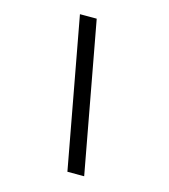

<svg xmlns="http://www.w3.org/2000/svg" viewBox="-114 -790 837 951"><g transform="rotate(15 305.0 -315.0)"><path d="M320 70H406L264 -700H178Z"/></g></svg>

Font: Necto Mono
Style: Regular
Weight: 400
Designer: Marco Condello
Foundry: Collletttivo
Version: Version 1.300;Glyphs 3.2 (3217)